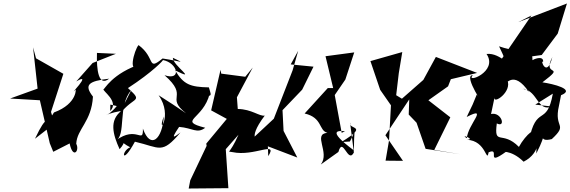

<svg xmlns="http://www.w3.org/2000/svg" viewBox="-20 -863 3277 1103"><path d="M293 -153 273 -220 344 -439 187 -528 170 -591 196 -354 38 -297 209 -287 266 -40 286 9 380 -39C399 53 439 3 418 -37C422 -122 506 -164 514 -308C462 -375 486 -397 607 -411C546 -363 534 -461 537 -559L646 -554L512 -501L418 -395C519 -455 363 -299 414 -347C416 -362 429 -268 290 -217C243 -137 254 -221 181 -66Z M614 -262 651 -254C588 -175 547 -203 677 -226C607 -171 628 -92 667 -6C746 -92 608 -78 728 -17C675 5 678 93 755 -49C901 -15 908 26 1017 -102C998 -90 946 -42 1009 -134C1086 -128 1112 -93 1159 -129C996 -171 1148 -174 1185 -326L1085 -306C1203 -318 1199 -295 1180 -361C1072 -363 1034 -378 986 -459C1123 -391 971 -488 973 -531C1049 -494 1025 -510 914 -527C823 -453 876 -530 776 -604C752 -579 705 -411 796 -498C622 -442 579 -346 575 -351C564 -343 668 -280 613 -225ZM891 -316C978 -194 877 -76 921 -194C913 -64 845 -1 801 -124C803 -30 767 -147 644 -55C707 -83 654 -255 734 -345L651 -181C734 -318 816 -266 715 -357C858 -450 920 -518 916 -518C1001 -502 1026 -397 925 -431C1070 -304 926 -309 1049 -212C998 -247 945 -282 891 -316Z M1518 -44 1439 -53 1688 42 1609 -111 1603 -230 1716 -348 1781 -480 1650 -493 1693 -571 1661 -459 1553 -181 1432 -68C1487 -63 1386 -46 1501 -199C1471 -193 1426 -236 1346 -237L1341 -304L1432 -475L1389 -422L1251 -440L1247 -462L1193 -229L1283 -180L1165 -38L1167 -25L1073 173L1064 220L1292 218L1277 -6L1350 -89C1298 30 1279 3 1316 11C1440 38 1579 -57 1521 34Z M1924 10C1950 -83 1978 81 2013 13L1991 -159C1981 -115 2104 -147 1941 -47L1990 -50C2038 -135 2014 -196 2013 1C1847 -123 1932 -111 1962 -109L1943 -100L1903 -317L1964 -406L2015 -562L1850 -540L1894 -357H1863L1730 -211C1834 -187 1810 -113 1861 -100C1774 -93 1877 12 1823 82Z M2328 -205 2373 -158 2425 -8 2624 23 2475 -2 2567 -189 2441 -287 2554 -367 2570 -408 2721 -444 2484 -536 2412 -404 2289 -296 2256 -316 2271 -443 2291 -564 2108 -512 2164 -347 2226 -258 2215 -57 2195 60 2295 61 2194 -86 2331 -292Z M2695 -262 2661 -191C2791 -258 2667 -148 2662 -69C2615 -97 2718 -61 2662 -60C2775 -56 2774 79 2787 12C2858 -19 2763 99 2888 8C2846 15 2910 -11 2988 66C3094 12 3060 -87 3061 19C3135 -127 3059 -40 3150 -64C3247 -154 3160 -123 3191 -255L3203 -316C3289 -350 3157 -381 3096 -390C3239 -499 3091 -414 3153 -535C3121 -408 3081 -526 3100 -507C3108 -564 2976 -495 3039 -495C3042 -622 3007 -540 2847 -597C2918 -446 2863 -563 2775 -553C2845 -450 2651 -381 2696 -431C2635 -432 2785 -221 2719 -320ZM3055 -262 3156 -325C3121 -131 3060 -269 3018 -51C3080 -158 2998 -89 2961 -19C2865 -117 2817 -21 2834 -154C2888 -126 2862 -222 2801 -208L2821 -303C2812 -261 2925 -336 2894 -404C2885 -362 2927 -471 3020 -332C2993 -368 2975 -344 2986 -352C3070 -341 3067 -218 3151 -251ZM3033 -774 2855 -514 3092 -547 3184 -670 3237 -843 2958 -736Z"/></svg>

Font: Asimov Silicon
Style: Regular
Weight: 400
Designer: Google
Version: Version 2.000980; 2014